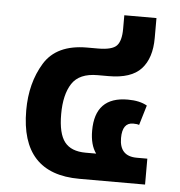

<svg xmlns="http://www.w3.org/2000/svg" viewBox="-46 -628 630 672"><g transform="rotate(5 269.0 -292.0)"><path d="M488 -91H451Q390 -91 390 -155Q390 -209 428 -209Q443 -209 449 -206L470 -276Q444 -291 402 -291Q287 -291 287 -172Q287 -122 308 -93H271Q220 -93 197 -122.5Q174 -152 174 -220Q174 -289 199.5 -328Q225 -367 289 -367H328Q407 -367 442 -405Q477 -443 477 -514V-584H364V-536Q364 -494 348 -477Q332 -460 282 -460H244Q137 -460 94 -389.5Q51 -319 51 -223Q51 0 257 0H488Z"/></g></svg>

Font: Noto Sans Thai UI Semi
Style: Regular
Weight: 600
Designer: Monotype Design Team
Foundry: Monotype Imaging Inc.
Version: Version 1.901